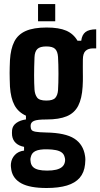

<svg xmlns="http://www.w3.org/2000/svg" viewBox="-20 -746 500 956"><path d="M211.8 190.1Q129.2 190.1 86.8 167.2Q44.4 144.3 36.4 100.4Q35.3 94.6 34.4 85.5Q33.5 76.4 34.6 67.8Q37.2 43.5 54.1 25.4Q71 7.3 99.8 3.8V-14.8Q74 -19.7 58.7 -34Q43.5 -48.2 40.2 -71.1Q39.5 -77.4 39.5 -84.1Q39.5 -90.9 40.2 -98.9Q42.7 -120.5 61.6 -134Q80.5 -147.5 109.2 -151.3V-170Q70.6 -187.6 52 -222.5Q33.3 -257.4 29.6 -314.3Q28.9 -334.9 28.4 -351.4Q27.9 -367.9 27.9 -382.6Q27.9 -397.3 28.4 -412.7Q28.9 -428.2 29.6 -446.3Q32.9 -502.7 51.1 -538.7Q69.3 -574.6 108.3 -591.8Q147.2 -609 212.2 -609Q273.9 -609 309.9 -593.3Q345.9 -577.6 365.8 -543.3H384.5Q388.2 -573.1 405.9 -586.6Q423.5 -600 459 -600V-505.1H443Q419.5 -505.1 406.2 -492.8Q392.9 -480.5 392.6 -449.4L392.4 -412.9Q392.5 -399.8 392.5 -388.5Q392.5 -377.2 392.7 -366.1Q392.9 -355 392.6 -342.5Q392.4 -330 391.4 -314.3Q387.9 -255.4 369.4 -219.3Q350.8 -183.2 312.6 -167.2Q274.3 -151.1 211.1 -151.1Q166.2 -151.3 149.3 -144.1Q132.5 -136.8 132.5 -120.2V-116.4Q132.6 -105.5 137.1 -99.2Q141.5 -92.9 157.7 -90Q173.8 -87.1 209.2 -86.3Q305.2 -84.7 350.1 -55.8Q395 -26.9 403.5 30.6Q405 40 405 49.9Q405 59.9 403.5 72.5Q399.3 113.3 376.8 139.3Q354.3 165.2 313.2 177.7Q272.1 190.1 211.8 190.1ZM214.6 103.4Q241.1 103.4 259.4 99Q277.7 94.6 288.4 85.7Q299.1 76.7 302.4 63.5Q304.6 55.8 304.2 49Q303.8 42.2 301.6 35.3Q298 21.2 287.2 13.2Q276.4 5.1 258.4 1.5Q240.5 -2.2 215 -2.6Q176 -3.2 157 5.9Q137.9 14.9 133.5 35.2Q131.2 42.3 131.4 49.7Q131.6 57.1 133.1 63.5Q135.9 77.5 145.5 86.4Q155.1 95.2 172.2 99.3Q189.4 103.4 214.6 103.4ZM210.7 -245.3Q243.7 -245.3 255.4 -258.8Q267.1 -272.4 268.9 -296.9Q269.9 -312.2 270.5 -333.7Q271.1 -355.3 271.1 -378.8Q271.1 -402.4 270.5 -424.4Q269.9 -446.3 268.9 -462.4Q267.1 -489.5 254.7 -502.2Q242.3 -514.8 210.7 -514.8Q179.2 -514.8 166 -502Q152.9 -489.1 151.8 -460.9Q150.8 -436 150.3 -413.4Q149.8 -390.9 149.8 -370.7Q149.8 -350.5 150.3 -332.8Q150.8 -315.2 151.8 -299.9Q153.6 -275.7 164.7 -260.5Q175.7 -245.3 210.7 -245.3ZM169.4 -640V-725.7H255V-640Z"/></svg>

Font: Big Shoulders Display SC Thin
Style: Regular
Weight: 100
Designer: Patric King
Foundry: XO Type Co
Version: Version 2.002